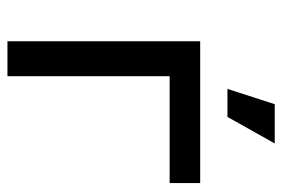

<svg xmlns="http://www.w3.org/2000/svg" viewBox="-144 -632 775 528"><g transform="rotate(90 244.0 -367.5)"><path d="M93 0V-530H483V-446H189V0ZM224 -605 266 -735H374L301 -605Z"/></g></svg>

Font: Montserrat Z Med
Style: Regular
Weight: 500
Designer: Julieta Ulanovsky
Foundry: Julieta Ulanovsky
Version: Version 8.000